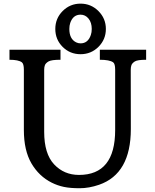

<svg xmlns="http://www.w3.org/2000/svg" viewBox="-20 -999 829 1029"><path d="M30.8 0ZM403.3 -61.5Q597.2 -61.5 597.2 -302.2V-625.5Q597.2 -657.2 586.4 -665Q566.9 -678.7 515.1 -678.7V-732.4H763.2V-678.7Q716.8 -678.7 702.6 -669.7Q688.5 -660.6 684.6 -650.4Q680.7 -640.1 680.7 -625.5L681.2 -307.6Q681.2 -67.9 511.2 -8.8Q457 9.8 406.7 9.8Q356.4 9.8 322.5 2.7Q288.6 -4.4 257.3 -20Q189 -54.2 148.4 -123.5Q107.9 -192.9 107.9 -302.7V-625.5Q107.9 -656.7 97.2 -665Q79.1 -678.7 30.8 -678.7V-732.4H304.2V-678.7Q254.9 -678.7 240 -669.7Q225.1 -660.6 220.9 -650.4Q216.8 -640.1 216.8 -625.5V-292.5Q216.8 -174.8 270 -118.2Q323.2 -61.5 403.3 -61.5ZM411.6 -708.5Q355 -708.5 315.7 -747.8Q276.4 -787.1 276.4 -843.8Q276.4 -900.4 315.9 -939.9Q355.5 -979.5 411.6 -979.5Q467.8 -979.5 507.6 -939.7Q547.4 -899.9 547.4 -843.8Q547.4 -787.6 507.8 -748Q468.3 -708.5 411.6 -708.5ZM411.6 -766.6Q451.7 -766.6 466.8 -811.5Q471.7 -825.7 471.7 -843.8Q471.7 -877.9 454.6 -899.2Q437.5 -920.4 411.6 -920.4Q371.6 -920.4 356.4 -876Q351.6 -861.8 351.6 -843.8Q351.6 -790 388.2 -772Q399.4 -766.6 411.6 -766.6Z"/></svg>

Font: Arbutus Slab
Style: Regular
Weight: 400
Version: Version 1.002; ttfautohint (v0.92) -l 10 -r 16 -G 200 -x 7 -